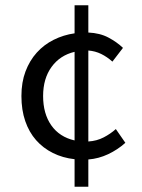

<svg xmlns="http://www.w3.org/2000/svg" viewBox="-20 -673 537 726"><path d="M143 -310Q143 -243 174 -199Q205 -155 262 -142V-477Q207 -464 175 -420Q143 -376 143 -310ZM262 33V-71Q217 -76 180 -94.5Q143 -113 116.5 -143Q90 -173 75.5 -215Q61 -257 61 -310Q61 -362 76.5 -403Q92 -444 119 -474Q146 -504 183 -522.5Q220 -541 262 -547V-653H314V-550Q358 -548 390 -531Q422 -514 445 -492L405 -440Q385 -458 362.5 -469Q340 -480 314 -482V-138Q346 -140 372 -153.5Q398 -167 418 -185L454 -133Q425 -107 389 -90Q353 -73 314 -70V33Z"/></svg>

Font: Processing Sans Pro
Style: Regular
Weight: 400
Designer: Paul D. Hunt
Foundry: Adobe Systems Incorporated
Version: Version 2.020;PS 2.000;hotconv 1.0.86;makeotf.lib2.5.63406